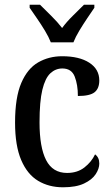

<svg xmlns="http://www.w3.org/2000/svg" viewBox="-20 -786 476 816"><path d="M248 10Q188 10 142 -17.5Q96 -45 70 -106Q44 -167 44 -265Q44 -372 70.5 -433.5Q97 -495 142.5 -521Q188 -547 244 -547Q317 -547 359.5 -519.5Q402 -492 402 -444Q402 -410 382 -394Q362 -378 311 -378Q311 -426 297.5 -460.5Q284 -495 245 -495Q216 -495 194 -474.5Q172 -454 160 -404.5Q148 -355 148 -266Q148 -160 176 -105.5Q204 -51 265 -51Q309 -51 339 -74.5Q369 -98 384 -130Q402 -117 402 -91Q402 -69 386.5 -45.5Q371 -22 337 -6Q303 10 248 10ZM196 -606Q187 -629 171 -655.5Q155 -682 137 -708Q119 -734 106 -753V-766H150Q172 -744 198 -718.5Q224 -693 244 -667Q263 -693 289 -718.5Q315 -744 337 -766H381V-753Q368 -734 350.5 -708Q333 -682 317 -655.5Q301 -629 292 -606Z"/></svg>

Font: Noto Serif Lao Condensed Medium
Style: Regular
Weight: 500
Width: 3
Designer: Monotype Design Team
Foundry: Monotype Imaging Inc.
Version: Version 2.003; ttfautohint (v1.8.4.7-5d5b)